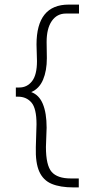

<svg xmlns="http://www.w3.org/2000/svg" viewBox="-20 -721 440 836"><path d="M300 95Q242 95 205 79.5Q168 64 151 26Q134 -12 136 -80L139 -180Q139 -249 117 -274.5Q95 -300 59 -300H49V-340H64Q98 -340 119.5 -367.5Q141 -395 141 -455L139 -527Q139 -701 279 -701H324V-662H267Q228 -662 205.5 -629.5Q183 -597 183 -538L184 -468Q184 -413 167.5 -374Q151 -335 116 -320Q150 -308 166.5 -268.5Q183 -229 183 -165L180 -81Q180 -1 205 27.5Q230 56 288 56H323V95Z"/></svg>

Font: Inconsolata Condensed Light
Style: Regular
Weight: 300
Width: 3
Monospace: yes
Designer: Raph Levien, Cyreal, Brenton Simpson
Foundry: Raph Levien, Cyreal, Google
Version: Version 3.001; ttfautohint (v1.8.2.53-6de2)